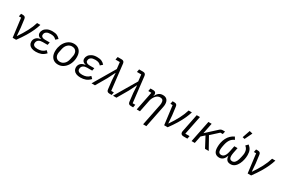

<svg xmlns="http://www.w3.org/2000/svg" viewBox="138 -2271 5844 3963"><g transform="rotate(30 3059.5 -290.0)"><path d="M238 0H155L98 -448H45L58 -516H101Q134 -516 150.5 -501.5Q167 -487 171 -456L196 -261L210 -77H215Q293 -190 351 -300.5Q409 -411 440 -516H518Q497 -446 461.5 -367Q426 -288 371 -197Q316 -106 238 0Z M893 -130 940 -83Q889 -29 834 -8.5Q779 12 710 12Q650 12 609 -5.5Q568 -23 547.5 -53.5Q527 -84 527 -123Q527 -179 564 -218.5Q601 -258 673 -267L674 -271Q631 -279 608 -304Q585 -329 585 -366Q585 -406 609.5 -443Q634 -480 682.5 -504Q731 -528 803 -528Q871 -528 912.5 -509.5Q954 -491 988 -452L935 -405Q911 -434 879.5 -447Q848 -460 797 -460Q734 -460 701 -438Q668 -416 662 -383Q661 -378 660.5 -372Q660 -366 660 -358Q660 -332 684 -315.5Q708 -299 758 -299H866L853 -234H735Q680 -234 646.5 -213Q613 -192 605 -154Q604 -147 603 -141Q602 -135 602 -127Q602 -94 630 -75Q658 -56 715 -56Q768 -56 811 -72Q854 -88 893 -130Z M1237 12Q1183 12 1141 -12Q1099 -36 1075 -83Q1051 -130 1051 -200Q1051 -222 1053.5 -243.5Q1056 -265 1060 -286Q1075 -354 1110.5 -408.5Q1146 -463 1198.5 -495.5Q1251 -528 1317 -528Q1371 -528 1413 -504Q1455 -480 1479 -433Q1503 -386 1503 -316Q1503 -294 1501 -272.5Q1499 -251 1494 -230Q1480 -163 1444 -108Q1408 -53 1355.5 -20.5Q1303 12 1237 12ZM1247 -57Q1303 -57 1347 -98Q1391 -139 1407 -218L1422 -293Q1424 -304 1425.5 -315.5Q1427 -327 1427 -338Q1427 -374 1413.5 -401.5Q1400 -429 1373 -444Q1346 -459 1307 -459Q1252 -459 1207.5 -418Q1163 -377 1147 -298L1132 -223Q1130 -212 1128.5 -200.5Q1127 -189 1127 -178Q1127 -142 1141 -115Q1155 -88 1181.5 -72.5Q1208 -57 1247 -57Z M1956 -130 2003 -83Q1952 -29 1897 -8.5Q1842 12 1773 12Q1713 12 1672 -5.5Q1631 -23 1610.5 -53.5Q1590 -84 1590 -123Q1590 -179 1627 -218.5Q1664 -258 1736 -267L1737 -271Q1694 -279 1671 -304Q1648 -329 1648 -366Q1648 -406 1672.5 -443Q1697 -480 1745.5 -504Q1794 -528 1866 -528Q1934 -528 1975.5 -509.5Q2017 -491 2051 -452L1998 -405Q1974 -434 1942.5 -447Q1911 -460 1860 -460Q1797 -460 1764 -438Q1731 -416 1725 -383Q1724 -378 1723.5 -372Q1723 -366 1723 -358Q1723 -332 1747 -315.5Q1771 -299 1821 -299H1929L1916 -234H1798Q1743 -234 1709.5 -213Q1676 -192 1668 -154Q1667 -147 1666 -141Q1665 -135 1665 -127Q1665 -94 1693 -75Q1721 -56 1778 -56Q1831 -56 1874 -72Q1917 -88 1956 -130Z M2339 -516 2321 -672H2218L2231 -740H2324Q2357 -740 2373.5 -725Q2390 -710 2394 -680L2465 -68H2528L2515 0H2462Q2429 0 2412 -15Q2395 -30 2392 -60L2369 -258L2359 -431H2354L2267 -258L2117 0H2035Z M2850 -516 2832 -672H2729L2742 -740H2835Q2868 -740 2884.5 -725Q2901 -710 2905 -680L2976 -68H3039L3026 0H2973Q2940 0 2923 -15Q2906 -30 2903 -60L2880 -258L2870 -431H2865L2778 -258L2628 0H2546Z M3189 0H3112L3202 -448H3129L3142 -516H3212Q3245 -516 3261.5 -498.5Q3278 -481 3278 -453Q3278 -448 3277 -441.5Q3276 -435 3274 -424L3272 -414H3277Q3304 -472 3342 -500Q3380 -528 3435 -528Q3502 -528 3535 -490Q3568 -452 3568 -385Q3568 -371 3566.5 -354Q3565 -337 3561 -318L3457 200H3380L3484 -318Q3487 -333 3488 -347.5Q3489 -362 3489 -371Q3489 -415 3470 -436.5Q3451 -458 3410 -458Q3382 -458 3359 -448Q3336 -438 3315 -417Q3290 -392 3271.5 -355.5Q3253 -319 3247 -288Z M3849 0H3766L3709 -448H3656L3669 -516H3712Q3745 -516 3761.5 -501.5Q3778 -487 3782 -456L3807 -261L3821 -77H3826Q3904 -190 3962 -300.5Q4020 -411 4051 -516H4129Q4108 -446 4072.5 -367Q4037 -288 3982 -197Q3927 -106 3849 0Z M4332 -68 4319 0H4225Q4190 0 4172.5 -17.5Q4155 -35 4155 -63Q4155 -68 4156 -74Q4157 -80 4158 -87L4244 -516H4321L4231 -68Z M4740 0 4610 -245 4531 -174 4496 0H4419L4523 -516H4600L4550 -267H4554L4659 -364L4795 -488Q4812 -503 4829 -509.5Q4846 -516 4870 -516H4919L4905 -448H4847L4669 -286L4828 0Z M5314 -349 5288 -219Q5284 -200 5282 -178Q5280 -156 5280 -143Q5280 -100 5299 -78.5Q5318 -57 5352 -57Q5377 -57 5400 -72.5Q5423 -88 5442 -126.5Q5461 -165 5475 -234L5484 -278Q5487 -292 5488.5 -307Q5490 -322 5490 -334Q5490 -384 5474 -416.5Q5458 -449 5425 -476L5475 -528Q5522 -492 5544 -445.5Q5566 -399 5566 -328Q5566 -303 5563.5 -277.5Q5561 -252 5556 -226Q5544 -165 5517.5 -110.5Q5491 -56 5450 -22Q5409 12 5352 12Q5291 12 5262 -21Q5233 -54 5230 -115H5226Q5205 -51 5168 -19.5Q5131 12 5081 12Q5017 12 4980 -28Q4943 -68 4943 -159Q4943 -187 4945.5 -213.5Q4948 -240 4953 -265Q4966 -327 4992 -378.5Q5018 -430 5057.5 -468Q5097 -506 5147 -528L5182 -469Q5122 -444 5087.5 -395Q5053 -346 5036 -265L5027 -219Q5023 -200 5021 -178Q5019 -156 5019 -143Q5019 -100 5037.5 -78.5Q5056 -57 5089 -57Q5118 -57 5141 -73Q5164 -89 5181 -122.5Q5198 -156 5208 -207L5237 -349ZM5429 -762 5344 -585 5292 -597 5355 -780Z M5839 0H5756L5699 -448H5646L5659 -516H5702Q5735 -516 5751.5 -501.5Q5768 -487 5772 -456L5797 -261L5811 -77H5816Q5894 -190 5952 -300.5Q6010 -411 6041 -516H6119Q6098 -446 6062.5 -367Q6027 -288 5972 -197Q5917 -106 5839 0Z"/></g></svg>

Font: IBM Plex Sans
Style: Italic
Weight: 400
Italic angle: -11.31°
Designer: Mike Abbink, Paul van der Laan, Pieter van Rosmalen
Foundry: Bold Monday
Version: Version 3.201